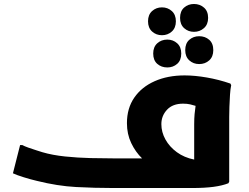

<svg xmlns="http://www.w3.org/2000/svg" viewBox="-20 -945 1251 965"><path d="M549 0Q456 0 362.5 -5Q269 -10 165 -36Q135 -43 99.5 -54Q64 -65 45 -74L81 -216H92Q103 -210 122.5 -203Q142 -196 161.5 -190Q181 -184 193 -180Q244 -165 307.5 -158.5Q371 -152 434.5 -150.5Q498 -149 549 -149H694Q661 -181 639.5 -226Q618 -271 618 -326Q618 -401 655 -454.5Q692 -508 757.5 -537Q823 -566 908 -566Q959 -566 1019.5 -555.5Q1080 -545 1138 -525L1142 -517Q1138 -499 1136 -469Q1134 -439 1133 -408Q1132 -377 1132 -357V-32L1128 -24Q1098 -12 1053.5 -6Q1009 0 946 0ZM791 -321Q791 -281 811.5 -244Q832 -207 869 -180Q906 -153 956 -143V-321Q956 -349 958 -371.5Q960 -394 963 -413Q951 -417 935.5 -420.5Q920 -424 900 -424Q848 -424 819.5 -393.5Q791 -363 791 -321ZM885 -855Q885 -889 905.5 -907Q926 -925 955 -925Q984 -925 1005 -907Q1026 -889 1026 -855Q1026 -822 1005 -803.5Q984 -785 955 -785Q926 -785 905.5 -803.5Q885 -822 885 -855ZM724 -838Q724 -871 744.5 -889.5Q765 -908 794 -908Q823 -908 843.5 -889.5Q864 -871 864 -838Q864 -805 843.5 -786.5Q823 -768 794 -768Q765 -768 744.5 -786.5Q724 -805 724 -838ZM911 -693Q911 -727 931.5 -745Q952 -763 981 -763Q1011 -763 1031.5 -745Q1052 -727 1052 -693Q1052 -660 1031.5 -641.5Q1011 -623 981 -623Q952 -623 931.5 -641.5Q911 -660 911 -693ZM750 -676Q750 -709 770.5 -727.5Q791 -746 821 -746Q850 -746 870.5 -727.5Q891 -709 891 -676Q891 -642 870.5 -624Q850 -606 821 -606Q791 -606 770.5 -624Q750 -642 750 -676Z"/></svg>

Font: Kufam
Style: Bold Italic
Weight: 700
Italic angle: -11°
Designer: Artur Schmal
Foundry: Original Type
Version: Version 1.301; ttfautohint (v1.8.3)